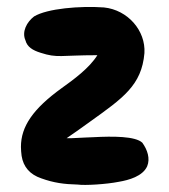

<svg xmlns="http://www.w3.org/2000/svg" viewBox="-20 -523 478 542"><path d="M154.3 -274.4C73.2 -215.8 39.1 -166 39.1 -108.4C39.1 -99.6 40 -91.8 41 -83C45.9 -51.8 64.5 -30.3 96.7 -19.5C131.8 -6.8 161.1 -2.9 199.2 -2C219.7 1 281.2 -2.9 315.4 -9.8C343.8 -14.6 382.8 -25.4 395.5 -53.7C404.3 -75.2 396.5 -99.6 381.8 -120.1C362.3 -138.7 298.8 -138.7 243.2 -135.7C228.5 -134.8 213.9 -134.8 201.2 -133.8C187.5 -132.8 176.8 -132.8 168 -132.8C193.4 -150.4 215.8 -166 234.4 -179.7C327.1 -246.1 379.9 -282.2 387.7 -373C391.6 -436.5 340.8 -495.1 273.4 -502C206.1 -506.8 113.3 -499 76.2 -476.6C55.7 -460.9 41 -433.6 51.8 -409.2C56.6 -390.6 72.3 -380.9 94.7 -374C142.6 -358.4 150.4 -367.2 254.9 -367.2C232.4 -331.1 188.5 -298.8 154.3 -274.4Z"/></svg>

Font: Day Care
Style: Regular
Weight: 400
Designer: Noponies
Version: Version 1.000;PS 001.000;hotconv 1.0.88;makeotf.lib2.5.64775